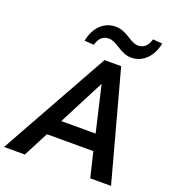

<svg xmlns="http://www.w3.org/2000/svg" viewBox="-203 -1066 1070 1190"><g transform="rotate(20 331.5 -471.0)"><path d="M97.7 0 183.6 -165H489.7L529.3 0H666.5L471.7 -718.8H361.8L-39.1 0ZM267.1 -785.6C279.3 -830.1 304.2 -854 342.8 -854C363.8 -854 381.3 -844.7 411.1 -827.1C450.2 -803.2 476.1 -789.6 511.7 -789.6C585 -789.6 645 -845.7 663.1 -937.5L600.6 -942.4C588.4 -898.9 563.5 -874.5 525.4 -874.5C505.4 -874.5 485.8 -883.3 454.6 -903.3C418.5 -926.3 389.6 -937.5 356.4 -937.5C282.7 -937.5 223.1 -883.8 204.6 -789.6ZM396 -571.8 465.8 -272H239.3L394 -571.8Z"/></g></svg>

Font: Winston SemiBold
Style: Italic
Weight: 600
Italic angle: -8.13011°
Designer: Vernon Adams, Kim Jin-seong, David Berlow, Cristiano Sobral
Foundry: The Winston Project Authors
Version: Version 3.004